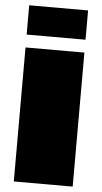

<svg xmlns="http://www.w3.org/2000/svg" viewBox="-57 -870 482 906"><g transform="rotate(5 183.5 -417.0)"><path d="M322.8 -834.5V-695.8H43.9V-834.5ZM322.8 0H43.9V-634.8H322.8Z"/></g></svg>

Font: Coda
Style: Heavy
Weight: 800
Version: Version 2.000; ttfautohint (v0.8) -r 50 -G 200 -x